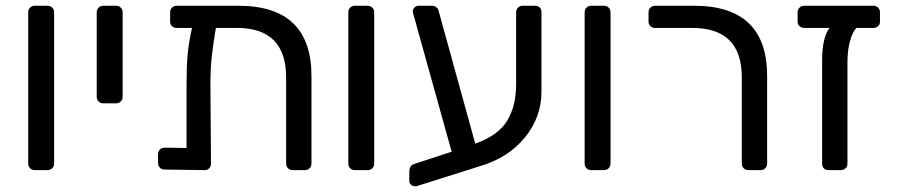

<svg xmlns="http://www.w3.org/2000/svg" viewBox="-20 -591 3131 667"><path d="M78 -23V-548Q78 -558 84.5 -564.5Q91 -571 101 -571H145Q155 -571 161.5 -564.5Q168 -558 168 -548V-23Q168 -13 161.5 -6.5Q155 0 145 0H101Q91 0 84.5 -6.5Q78 -13 78 -23Z M316 -255V-548Q316 -558 322.5 -564.5Q329 -571 339 -571H383Q393 -571 399.5 -564.5Q406 -558 406 -548V-255Q406 -245 399.5 -238.5Q393 -232 383 -232H339Q329 -232 322.5 -238.5Q316 -245 316 -255Z M1062 -327V-23Q1062 -13 1055.5 -6.5Q1049 0 1039 0H997Q987 0 980.5 -6.5Q974 -13 974 -23V-322Q974 -494 803 -494H730Q720 -436 715.5 -393Q711 -350 711 -295L713 -23Q713 -13 707 -6.5Q701 0 691 0L552 -2Q542 -2 535.5 -8.5Q529 -15 529 -25V-55Q529 -65 535.5 -71.5Q542 -78 552 -78L628 -77V-291Q628 -355 631.5 -398Q635 -441 647 -494H594Q584 -494 577.5 -500Q571 -506 571 -516V-548Q571 -558 577.5 -564.5Q584 -571 594 -571H808Q1062 -571 1062 -327Z M1190 -23V-548Q1190 -558 1196.5 -564.5Q1203 -571 1213 -571H1257Q1267 -571 1273.5 -564.5Q1280 -558 1280 -548V-23Q1280 -13 1273.5 -6.5Q1267 0 1257 0H1213Q1203 0 1196.5 -6.5Q1190 -13 1190 -23Z M1861 -548V-272Q1861 -184 1803.5 -113.5Q1746 -43 1648 -14L1430 55Q1427 56 1422 56Q1414 56 1408 51Q1402 46 1402 38V7Q1402 -16 1418 -21L1549 -64L1419 -531Q1414 -548 1414 -551Q1414 -559 1420 -565Q1426 -571 1434 -571H1480Q1489 -571 1495 -566.5Q1501 -562 1503 -556L1631 -92Q1710 -120 1741.5 -171Q1773 -222 1773 -299V-548Q1773 -558 1779.5 -564.5Q1786 -571 1796 -571H1838Q1849 -571 1855 -565Q1861 -559 1861 -548Z M2011 -23V-548Q2011 -558 2017.5 -564.5Q2024 -571 2034 -571H2078Q2088 -571 2094.5 -564.5Q2101 -558 2101 -548V-23Q2101 -13 2094.5 -6.5Q2088 0 2078 0H2034Q2024 0 2017.5 -6.5Q2011 -13 2011 -23Z M2557 -23V-322Q2557 -494 2385 -494H2256Q2246 -494 2239.5 -500Q2233 -506 2233 -516V-548Q2233 -558 2239.5 -564.5Q2246 -571 2256 -571H2391Q2645 -571 2645 -327V-23Q2645 -13 2638.5 -6.5Q2632 0 2622 0H2580Q2570 0 2563.5 -6.5Q2557 -13 2557 -23Z M3037 -548V-516Q3037 -506 3030.5 -500Q3024 -494 3014 -494H2955Q2941 -479 2932.5 -447Q2924 -415 2924 -375V-22Q2924 -12 2917 -6Q2910 0 2900 0H2858Q2848 0 2842 -6Q2836 -12 2836 -22V-381Q2836 -422 2843 -451Q2850 -480 2862 -494H2774Q2764 -494 2757.5 -500Q2751 -506 2751 -516V-548Q2751 -558 2757.5 -564.5Q2764 -571 2774 -571H3014Q3024 -571 3030.5 -564.5Q3037 -558 3037 -548Z"/></svg>

Font: Rubik
Style: Regular
Weight: 400
Designer: Hubert & Fischer
Foundry: Hubert & Fischer
Version: Version 1.100